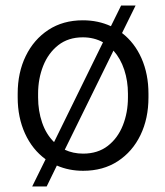

<svg xmlns="http://www.w3.org/2000/svg" viewBox="-20 -612 602 699"><path d="M44.4 -257.3V-271Q44.4 -347.7 73.7 -408Q103 -468.3 156.2 -503.2Q209.5 -538.1 281.7 -538.1Q337.4 -538.1 383.8 -516.6L420.9 -591.8H473.6L424.3 -491.7Q470.2 -456.5 495.4 -399.2Q520.5 -341.8 520.5 -271V-257.3Q520.5 -180.7 491.5 -120.4Q462.4 -60.1 408.9 -25.1Q355.5 9.8 282.7 9.8Q231 9.8 187 -9.3L149.9 66.9H97.2L146 -32.2Q97.7 -67.4 71 -126Q44.4 -184.6 44.4 -257.3ZM118.7 -271V-257.3Q118.7 -208.5 133.3 -165.8Q147.9 -123 176.8 -94.7L355 -458Q322.3 -476.1 281.7 -476.1Q228.5 -476.1 192.1 -447.5Q155.8 -418.9 137.2 -372.1Q118.7 -325.2 118.7 -271ZM445.8 -271Q445.8 -316.9 432.4 -357.9Q418.9 -398.9 393.1 -427.7L215.8 -66.9Q246.1 -52.7 282.7 -52.7Q335.9 -52.7 372.3 -80.8Q408.7 -108.9 427.2 -155.5Q445.8 -202.1 445.8 -257.3Z"/></svg>

Font: Vazirmatn FD Light
Style: Regular
Weight: 300
Designer: Saber Rastikerdar
Foundry: Saber Rastikerdar
Version: Version 33.003